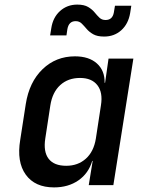

<svg xmlns="http://www.w3.org/2000/svg" viewBox="-20 -805 640 835"><path d="M215 10Q132 10 92 -45.5Q52 -101 68 -197L92 -352Q107 -448 165 -504Q223 -560 306 -560Q367 -560 401.5 -529Q436 -498 435 -445H437L452 -550H560L473 0H366L383 -105H381Q365 -51 321 -20.5Q277 10 215 10ZM268 -84Q319 -84 353.5 -115Q388 -146 397 -203L419 -347Q428 -403 403.5 -434.5Q379 -466 328 -466Q276 -466 242 -435Q208 -404 199 -347L177 -203Q168 -145 191.5 -114.5Q215 -84 268 -84ZM433 -646Q403 -646 385.5 -656Q368 -666 357 -679Q346 -692 335.5 -702.5Q325 -713 309 -713Q279 -713 273 -678L269 -651H198L203 -682Q210 -729 241 -757Q272 -785 316 -785Q346 -785 363.5 -774.5Q381 -764 391.5 -751Q402 -738 412.5 -728Q423 -718 439 -718Q469 -718 475 -750L480 -780H551L546 -748Q538 -701 507.5 -673.5Q477 -646 433 -646Z"/></svg>

Font: NKDuy Mono SemiBold
Style: Italic
Weight: 600
Italic angle: -9°
Monospace: yes
Designer: NKDuy
Foundry: NKDuy
Version: Version 2.251; ttfautohint (v1.8.4.7-5d5b)